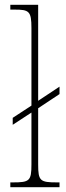

<svg xmlns="http://www.w3.org/2000/svg" viewBox="-20 -780 274 800"><path d="M23 0H228V-20H218C147 -20 139 -26 139 -95V-329L228 -388V-419L139 -360V-760H23V-740H40C101 -740 111 -734 111 -663V-340L33 -289V-260L111 -311V-95C111 -26 103 -20 33 -20H23Z"/></svg>

Font: Noto Serif Devanagari Condensed Thin
Style: Regular
Weight: 100
Width: 3
Designer: Universal Thirst, Indian Type Foundry and the Monotype Design Team
Foundry: Monotype Imaging Inc.
Version: Version 2.004